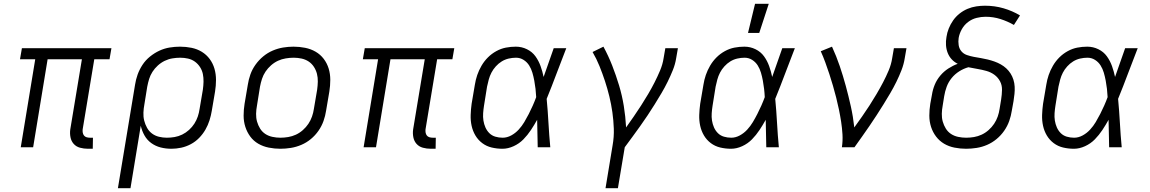

<svg xmlns="http://www.w3.org/2000/svg" viewBox="-20 -773 6040 1008"><path d="M442 8Q420 8 400 2.5Q380 -3 367 -17.5Q354 -32 350 -52.5Q346 -73 349 -94L410 -462H230L154 0H89L165 -462H85L95 -520H565L555 -462H475L414 -94Q413 -85 414.5 -76.5Q416 -68 421 -61.5Q426 -55 434.5 -52.5Q443 -50 452 -50H468L467 8Z M599 215 689 -328Q693 -355 702.5 -381.5Q712 -408 728 -432.5Q744 -457 767.5 -476Q791 -495 817 -507Q843 -519 870.5 -523.5Q898 -528 925 -528Q956 -528 985.5 -522Q1015 -516 1039.5 -501Q1064 -486 1081 -463Q1098 -440 1106 -412Q1114 -384 1114 -353.5Q1114 -323 1109 -292L1092 -192Q1088 -167 1080 -141.5Q1072 -116 1058.5 -92.5Q1045 -69 1025.5 -49Q1006 -29 981.5 -16Q957 -3 931 2.5Q905 8 880 8Q850 8 823 1Q796 -6 774 -22Q752 -38 738.5 -62Q725 -86 719 -113L665 215ZM856 -50Q876 -50 896.5 -53.5Q917 -57 936.5 -66.5Q956 -76 972.5 -91Q989 -106 1000.5 -124Q1012 -142 1018.5 -161.5Q1025 -181 1028 -202L1045 -302Q1048 -323 1048.5 -344Q1049 -365 1045 -384.5Q1041 -404 1030 -421Q1019 -438 1003 -449.5Q987 -461 967 -465.5Q947 -470 926 -470Q906 -470 885 -466.5Q864 -463 844.5 -453.5Q825 -444 808.5 -429Q792 -414 780.5 -396Q769 -378 763 -358.5Q757 -339 753 -318L738 -225Q734 -204 733 -182Q732 -160 737 -140Q742 -120 752 -102Q762 -84 778 -72Q794 -60 814.5 -55Q835 -50 856 -50Z M1452 8Q1421 8 1391 2Q1361 -4 1336 -18.5Q1311 -33 1294 -56Q1277 -79 1268 -107Q1259 -135 1259 -166Q1259 -197 1264 -228L1281 -328Q1285 -355 1294.5 -382Q1304 -409 1321.5 -433.5Q1339 -458 1362 -477Q1385 -496 1412 -507.5Q1439 -519 1466.5 -523.5Q1494 -528 1521 -528Q1552 -528 1582 -522Q1612 -516 1637 -501.5Q1662 -487 1679.5 -464Q1697 -441 1705.5 -413Q1714 -385 1714 -354Q1714 -323 1709 -292L1692 -192Q1688 -165 1678.5 -138Q1669 -111 1652 -86.5Q1635 -62 1612 -43Q1589 -24 1562 -12.5Q1535 -1 1507 3.5Q1479 8 1452 8ZM1452 -50Q1472 -50 1493 -53.5Q1514 -57 1533.5 -66Q1553 -75 1570 -90Q1587 -105 1599 -123Q1611 -141 1618 -161Q1625 -181 1628 -202L1645 -302Q1648 -323 1648.5 -344.5Q1649 -366 1644 -385.5Q1639 -405 1628 -422Q1617 -439 1600.5 -450Q1584 -461 1563.5 -465.5Q1543 -470 1522 -470Q1502 -470 1480.5 -466.5Q1459 -463 1439.5 -454Q1420 -445 1403 -430Q1386 -415 1374 -397Q1362 -379 1355.5 -359Q1349 -339 1345 -318L1329 -218Q1325 -197 1324.5 -175.5Q1324 -154 1329.5 -134.5Q1335 -115 1345.5 -98Q1356 -81 1372.5 -70Q1389 -59 1410 -54.5Q1431 -50 1452 -50Z M2242 8Q2220 8 2200 2.5Q2180 -3 2167 -17.5Q2154 -32 2150 -52.5Q2146 -73 2149 -94L2210 -462H2030L1954 0H1889L1965 -462H1885L1895 -520H2365L2355 -462H2275L2214 -94Q2213 -85 2214.5 -76.5Q2216 -68 2221 -61.5Q2226 -55 2234.5 -52.5Q2243 -50 2252 -50H2268L2267 8Z M2618 8Q2589 8 2561.5 1.5Q2534 -5 2512 -21.5Q2490 -38 2476 -61.5Q2462 -85 2456 -112.5Q2450 -140 2451 -169.5Q2452 -199 2456 -228L2473 -328Q2477 -354 2485.5 -379Q2494 -404 2508 -428Q2522 -452 2541.5 -471.5Q2561 -491 2585.5 -504.5Q2610 -518 2636 -523Q2662 -528 2688 -528Q2719 -528 2746.5 -514.5Q2774 -501 2791 -477.5Q2808 -454 2818 -426Q2828 -398 2834 -369Q2847 -407 2860.5 -444.5Q2874 -482 2887 -520H2953Q2927 -454 2902 -387Q2877 -320 2850 -254Q2856 -191 2859.5 -127Q2863 -63 2869 0H2803Q2802 -36 2801.5 -72Q2801 -108 2800 -144Q2785 -117 2767.5 -90.5Q2750 -64 2728 -41.5Q2706 -19 2676.5 -5.5Q2647 8 2618 8ZM2619 -50Q2642 -50 2664 -62Q2686 -74 2703 -92.5Q2720 -111 2732.5 -132Q2745 -153 2756 -174.5Q2767 -196 2777 -218.5Q2787 -241 2795 -263Q2794 -285 2791.5 -306.5Q2789 -328 2785 -349.5Q2781 -371 2775 -391.5Q2769 -412 2758 -429.5Q2747 -447 2729 -458.5Q2711 -470 2689 -470Q2670 -470 2650.5 -465.5Q2631 -461 2614 -450.5Q2597 -440 2583 -424.5Q2569 -409 2560 -391.5Q2551 -374 2546 -355.5Q2541 -337 2537 -318L2521 -218Q2518 -199 2516.5 -179Q2515 -159 2518 -140Q2521 -121 2528.5 -104Q2536 -87 2549 -74Q2562 -61 2580.5 -55.5Q2599 -50 2619 -50Z M3159 215 3196 -9Q3204 -54 3202.5 -97.5Q3201 -141 3195 -183.5Q3189 -226 3179 -267Q3169 -308 3156 -347.5Q3143 -387 3127.5 -425.5Q3112 -464 3091 -500L3148 -528Q3174 -480 3194 -429Q3214 -378 3230 -325Q3246 -272 3255 -216.5Q3264 -161 3267 -104Q3287 -132 3307 -161Q3327 -190 3346 -219.5Q3365 -249 3383 -279.5Q3401 -310 3416.5 -340.5Q3432 -371 3445.5 -403Q3459 -435 3464 -468L3473 -520H3539L3530 -468Q3525 -436 3512.5 -405Q3500 -374 3485 -343.5Q3470 -313 3452.5 -283.5Q3435 -254 3417 -225Q3399 -196 3380 -167.5Q3361 -139 3341 -111Q3321 -83 3300.5 -55Q3280 -27 3260 0L3224 215Z M3818 8Q3789 8 3761.5 1.5Q3734 -5 3712 -21.5Q3690 -38 3676 -61.5Q3662 -85 3656 -112.5Q3650 -140 3651 -169.5Q3652 -199 3656 -228L3673 -328Q3677 -354 3685.5 -379Q3694 -404 3708 -428Q3722 -452 3741.5 -471.5Q3761 -491 3785.5 -504.5Q3810 -518 3836 -523Q3862 -528 3888 -528Q3919 -528 3946.5 -514.5Q3974 -501 3991 -477.5Q4008 -454 4018 -426Q4028 -398 4034 -369Q4047 -407 4060.5 -444.5Q4074 -482 4087 -520H4153Q4127 -454 4102 -387Q4077 -320 4050 -254Q4056 -191 4059.5 -127Q4063 -63 4069 0H4003Q4002 -36 4001.5 -72Q4001 -108 4000 -144Q3985 -117 3967.5 -90.5Q3950 -64 3928 -41.5Q3906 -19 3876.5 -5.5Q3847 8 3818 8ZM3819 -50Q3842 -50 3864 -62Q3886 -74 3903 -92.5Q3920 -111 3932.5 -132Q3945 -153 3956 -174.5Q3967 -196 3977 -218.5Q3987 -241 3995 -263Q3994 -285 3991.5 -306.5Q3989 -328 3985 -349.5Q3981 -371 3975 -391.5Q3969 -412 3958 -429.5Q3947 -447 3929 -458.5Q3911 -470 3889 -470Q3870 -470 3850.5 -465.5Q3831 -461 3814 -450.5Q3797 -440 3783 -424.5Q3769 -409 3760 -391.5Q3751 -374 3746 -355.5Q3741 -337 3737 -318L3721 -218Q3718 -199 3716.5 -179Q3715 -159 3718 -140Q3721 -121 3728.5 -104Q3736 -87 3749 -74Q3762 -61 3780.5 -55.5Q3799 -50 3819 -50ZM3907 -600 3944 -753H4016L3966 -600Z M4400 0Q4405 -34 4403 -67.5Q4401 -101 4396 -133.5Q4391 -166 4384.5 -197.5Q4378 -229 4370 -260.5Q4362 -292 4353 -323Q4344 -354 4334 -384.5Q4324 -415 4313 -445Q4302 -475 4289 -504L4348 -528Q4371 -478 4388.5 -426.5Q4406 -375 4420.5 -321.5Q4435 -268 4447 -214Q4459 -160 4465 -104Q4486 -133 4506 -161.5Q4526 -190 4545 -219.5Q4564 -249 4582 -279.5Q4600 -310 4616 -340.5Q4632 -371 4645.5 -403Q4659 -435 4664 -468L4673 -520H4739L4730 -468Q4725 -436 4713 -405Q4701 -374 4686 -343.5Q4671 -313 4654 -284Q4637 -255 4619 -226Q4601 -197 4582.5 -168.5Q4564 -140 4544.5 -111.5Q4525 -83 4505.5 -55.5Q4486 -28 4466 0Z M5052 8Q5021 8 4991 2Q4961 -4 4936.5 -18.5Q4912 -33 4894.5 -56Q4877 -79 4868 -107Q4859 -135 4859 -166Q4859 -197 4864 -228L4873 -277Q4877 -303 4887.5 -328.5Q4898 -354 4916.5 -376Q4935 -398 4959 -413.5Q4983 -429 5008 -438Q4990 -447 4976.5 -461.5Q4963 -476 4955.5 -495Q4948 -514 4946.5 -535.5Q4945 -557 4949 -579Q4952 -601 4961 -623.5Q4970 -646 4984 -666Q4998 -686 5017.5 -701.5Q5037 -717 5059.5 -726.5Q5082 -736 5105.5 -739.5Q5129 -743 5151 -743Q5202 -743 5248.5 -729.5Q5295 -716 5335 -692L5303 -642Q5270 -661 5232.5 -673Q5195 -685 5154 -685Q5131 -685 5107 -679Q5083 -673 5062.5 -657.5Q5042 -642 5029.5 -619.5Q5017 -597 5013 -574Q5010 -555 5013 -536Q5016 -517 5027.5 -503.5Q5039 -490 5056.5 -484Q5074 -478 5092.5 -474.5Q5111 -471 5129.5 -468Q5148 -465 5166 -460.5Q5184 -456 5201 -450Q5218 -444 5234 -435Q5250 -426 5263 -414Q5276 -402 5285.5 -387Q5295 -372 5300.5 -354.5Q5306 -337 5307 -318Q5308 -299 5306 -280Q5304 -261 5301 -242L5292 -192Q5288 -165 5278.5 -138Q5269 -111 5252 -86.5Q5235 -62 5212 -43Q5189 -24 5162.5 -12.5Q5136 -1 5107.5 3.5Q5079 8 5052 8ZM5052 -50Q5073 -50 5093.5 -53.5Q5114 -57 5133.5 -66Q5153 -75 5170 -90Q5187 -105 5199 -123Q5211 -141 5218 -161Q5225 -181 5228 -202L5236 -251Q5240 -276 5240.5 -301Q5241 -326 5230 -346.5Q5219 -367 5200.5 -380.5Q5182 -394 5159 -400.5Q5136 -407 5112 -411Q5088 -415 5064 -420Q5039 -413 5016 -398.5Q4993 -384 4976 -363Q4959 -342 4950 -317.5Q4941 -293 4937 -268L4929 -218Q4925 -197 4924.5 -175.5Q4924 -154 4929.5 -134.5Q4935 -115 4945.5 -98Q4956 -81 4972.5 -70Q4989 -59 5010 -54.5Q5031 -50 5052 -50Z M5618 8Q5589 8 5561.5 1.5Q5534 -5 5512 -21.5Q5490 -38 5476 -61.5Q5462 -85 5456 -112.5Q5450 -140 5451 -169.5Q5452 -199 5456 -228L5473 -328Q5477 -354 5485.5 -379Q5494 -404 5508 -428Q5522 -452 5541.5 -471.5Q5561 -491 5585.5 -504.5Q5610 -518 5636 -523Q5662 -528 5688 -528Q5719 -528 5746.5 -514.5Q5774 -501 5791 -477.5Q5808 -454 5818 -426Q5828 -398 5834 -369Q5847 -407 5860.5 -444.5Q5874 -482 5887 -520H5953Q5927 -454 5902 -387Q5877 -320 5850 -254Q5856 -191 5859.5 -127Q5863 -63 5869 0H5803Q5802 -36 5801.5 -72Q5801 -108 5800 -144Q5785 -117 5767.5 -90.5Q5750 -64 5728 -41.5Q5706 -19 5676.5 -5.5Q5647 8 5618 8ZM5619 -50Q5642 -50 5664 -62Q5686 -74 5703 -92.5Q5720 -111 5732.5 -132Q5745 -153 5756 -174.5Q5767 -196 5777 -218.5Q5787 -241 5795 -263Q5794 -285 5791.5 -306.5Q5789 -328 5785 -349.5Q5781 -371 5775 -391.5Q5769 -412 5758 -429.5Q5747 -447 5729 -458.5Q5711 -470 5689 -470Q5670 -470 5650.5 -465.5Q5631 -461 5614 -450.5Q5597 -440 5583 -424.5Q5569 -409 5560 -391.5Q5551 -374 5546 -355.5Q5541 -337 5537 -318L5521 -218Q5518 -199 5516.5 -179Q5515 -159 5518 -140Q5521 -121 5528.5 -104Q5536 -87 5549 -74Q5562 -61 5580.5 -55.5Q5599 -50 5619 -50Z"/></svg>

Font: Iosevka Aile Light
Style: Italic
Weight: 300
Italic angle: -9°
Designer: Belleve Invis
Foundry: Belleve Invis
Version: Version 31.1.0; ttfautohint (v1.8.4)